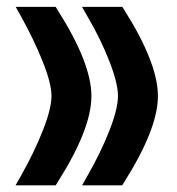

<svg xmlns="http://www.w3.org/2000/svg" viewBox="-20 -544 517 561"><path d="M326.2 -2.4H253.4H219.7L236.3 -31.7Q274.9 -99.1 299.8 -162.8Q324.7 -226.6 324.7 -263.7Q324.7 -300.3 299.6 -365Q274.4 -429.7 236.3 -494.6L219.7 -523.9H253.4H326.7H337.4L343.3 -514.6Q441.4 -359.4 441.4 -263.2Q441.4 -168 342.8 -11.7L336.9 -2.4ZM131.8 -2.4H59.1H25.4L42 -31.7Q80.1 -99.1 105.2 -162.8Q130.4 -226.6 130.4 -263.7Q130.4 -299.8 105.2 -363Q80.1 -426.3 42 -495.1L25.9 -523.9H59.1H131.8H142.6L148.4 -514.6Q247.1 -359.4 247.1 -263.2Q247.1 -167 148.4 -11.7L142.6 -2.4Z"/></svg>

Font: Samim FD
Style: Bold-FD
Weight: 700
Foundry: DejaVu fonts team - Redesigned by Saber Rastikerdar
Version: Version 4.0.1